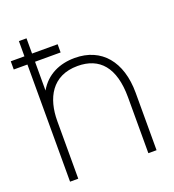

<svg xmlns="http://www.w3.org/2000/svg" viewBox="-131 -822 836 924"><g transform="rotate(-20 286.5 -360.0)"><path d="M70 0H112V-295C112 -411 162 -511 294 -511C406 -511 471 -440 471 -286V0H513V-294C513 -454 431 -552 294 -552C218 -552 149 -522.5 109 -452.5V-600H240V-642H109V-720H70V-642H0V-600H70Z"/></g></svg>

Font: Hauora ExtraLight
Style: Regular
Weight: 200
Designer: Mikhail Sharanda
Foundry: WCYS & Co.
Version: Version 1.010